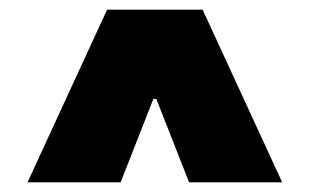

<svg xmlns="http://www.w3.org/2000/svg" viewBox="-20 -810 642 398"><path d="M400 -790 565 -432H372L304 -605H298L230 -432H37L202 -790Z"/></svg>

Font: Hepta Slab Black
Style: Regular
Weight: 900
Designer: Michael LaGattuta
Foundry: Michael LaGattuta
Version: Version 1.102